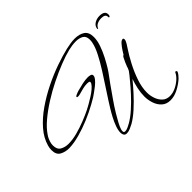

<svg xmlns="http://www.w3.org/2000/svg" viewBox="-162 -958 1464 1464"><g transform="rotate(-45 570.5 -226.0)"><path d="M1021 -640Q1047 -640 1062 -630.5Q1077 -621 1077 -599Q1077 -592 1074.5 -585.5Q1072 -579 1065 -579Q1062 -579 1062 -587Q1062 -604 1050.5 -611Q1039 -618 1018 -618Q993 -618 973.5 -608.5Q954 -599 946 -580Q946 -578 943 -578Q939 -578 939 -583Q942 -610 966 -625Q990 -640 1021 -640ZM950 199Q907 199 880 174.5Q853 150 840.5 112.5Q828 75 828 38Q828 -2 837 -43.5Q846 -85 859 -122Q829 -85 786.5 -38Q744 9 698 50.5Q652 92 610 116Q595 124 574.5 133Q554 142 536 142Q518 142 511 130.5Q504 119 504 103Q504 77 516 44Q528 11 546 -23Q564 -57 583 -87.5Q602 -118 616 -140Q639 -176 672.5 -226.5Q706 -277 741 -332.5Q776 -388 802.5 -439.5Q829 -491 837 -530Q841 -545 841 -563Q841 -602 816 -616Q791 -630 756 -630Q735 -630 714 -627Q693 -624 673 -619Q624 -607 560.5 -582Q497 -557 428.5 -523Q360 -489 296 -448.5Q232 -408 181 -365Q130 -322 102 -280Q91 -265 84 -248.5Q77 -232 73 -214Q72 -208 71.5 -202Q71 -196 71 -191Q71 -148 99.5 -132Q128 -116 165 -116Q209 -116 259.5 -129.5Q310 -143 359.5 -162.5Q409 -182 447 -201Q463 -209 486.5 -222.5Q510 -236 535.5 -252Q561 -268 581.5 -285.5Q602 -303 611 -318Q613 -321 614 -324Q615 -327 615 -331Q615 -339 605.5 -340.5Q596 -342 590 -342Q565 -342 539.5 -335.5Q514 -329 489 -322Q485 -321 480 -320.5Q475 -320 470 -320Q460 -320 460 -326Q460 -331 469.5 -336Q479 -341 489.5 -344.5Q500 -348 503 -349Q531 -357 565 -364.5Q599 -372 627 -372Q637 -372 652 -368.5Q667 -365 667 -351Q667 -337 652.5 -319.5Q638 -302 617.5 -285.5Q597 -269 577.5 -255.5Q558 -242 548 -235Q501 -206 441.5 -177Q382 -148 320.5 -126.5Q259 -105 204 -95Q190 -93 175 -91Q160 -89 145 -89Q102 -89 70 -107Q38 -125 38 -174Q38 -196 44 -217Q62 -282 112 -339.5Q162 -397 232 -445.5Q302 -494 380 -532.5Q458 -571 533.5 -597.5Q609 -624 669 -638Q692 -643 716.5 -647Q741 -651 764 -651Q813 -651 845 -630Q877 -609 877 -556Q877 -518 861.5 -473.5Q846 -429 823.5 -386Q801 -343 781 -311Q765 -286 746.5 -261.5Q728 -237 711 -213Q679 -167 646.5 -121Q614 -75 585 -27Q577 -12 562 13Q547 38 535 64Q523 90 523 107Q523 122 538 122Q552 122 570 113.5Q588 105 600 98Q640 75 683.5 36Q727 -3 767 -46.5Q807 -90 836 -126Q845 -137 860.5 -155.5Q876 -174 883 -185Q885 -189 887.5 -195Q890 -201 892 -205Q893 -208 894 -211.5Q895 -215 896 -218Q902 -235 910 -252Q918 -269 926 -285Q928 -290 931.5 -294Q935 -298 940 -299Q947 -311 961 -332.5Q975 -354 991 -372Q1007 -390 1020 -390Q1030 -390 1030 -378Q1030 -365 1017 -343.5Q1004 -322 996 -311Q966 -266 935.5 -207.5Q905 -149 884 -87.5Q863 -26 863 30Q863 62 874 95Q885 128 908.5 150.5Q932 173 969 173Q999 173 1030 159Q1061 145 1087 122.5Q1113 100 1125 74Q1126 70 1131 70Q1134 70 1137.5 72.5Q1141 75 1141 80V82Q1136 94 1127 105Q1118 116 1109 125Q1079 153 1035.5 176Q992 199 950 199Z"/></g></svg>

Font: Sassy Frass
Style: Regular
Weight: 400
Designer: Robert E. Leuschke
Foundry: Robert E. Leuschke
Version: Version 1.010; ttfautohint (v1.8.3)